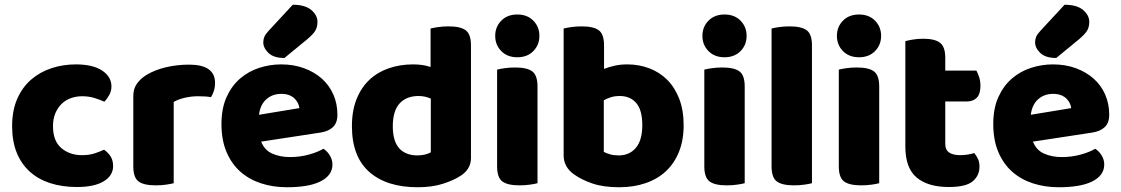

<svg xmlns="http://www.w3.org/2000/svg" viewBox="-20 -772 4718 808"><path d="M326 -367Q301 -367 278.5 -359Q256 -351 239.5 -335Q223 -319 213 -295.5Q203 -272 203 -241Q203 -179 238 -149Q273 -119 325 -119Q355 -119 378 -126.5Q401 -134 418 -142Q437 -128 446.5 -112Q456 -96 456 -73Q456 -33 416.5 -9Q377 15 304 15Q241 15 190.5 -1.5Q140 -18 104.5 -50.5Q69 -83 50 -130.5Q31 -178 31 -241Q31 -307 52.5 -356Q74 -405 111 -437Q148 -469 196.5 -485Q245 -501 299 -501Q371 -501 410 -475Q449 -449 449 -408Q449 -389 440 -372.5Q431 -356 419 -344Q402 -352 378 -359.5Q354 -367 326 -367Z M711 -1Q700 2 679.5 5Q659 8 635 8Q585 8 563 -8.5Q541 -25 541 -72V-369Q541 -398 556 -419.5Q571 -441 597 -457Q632 -478 678.5 -489Q725 -500 776 -500Q885 -500 885 -423Q885 -405 880 -389.5Q875 -374 868 -363Q849 -367 813 -367Q787 -367 759.5 -361Q732 -355 711 -343Z M1079 -176Q1093 -140 1126 -125.5Q1159 -111 1200 -111Q1242 -111 1280 -121.5Q1318 -132 1341 -146Q1357 -136 1368 -118Q1379 -100 1379 -80Q1379 -55 1365 -37Q1351 -19 1325.5 -7Q1300 5 1265 10.5Q1230 16 1188 16Q1129 16 1078.5 -0.5Q1028 -17 991 -50Q954 -83 933 -133Q912 -183 912 -250Q912 -316 933.5 -363.5Q955 -411 990.5 -441.5Q1026 -472 1071 -486.5Q1116 -501 1163 -501Q1216 -501 1259.5 -485Q1303 -469 1334.5 -441Q1366 -413 1383 -374Q1400 -335 1400 -289Q1400 -255 1381 -237Q1362 -219 1328 -214ZM1164 -377Q1126 -377 1100.5 -354Q1075 -331 1070 -289L1240 -317Q1239 -327 1234 -337.5Q1229 -348 1220 -357Q1211 -366 1197 -371.5Q1183 -377 1164 -377ZM1212 -752Q1264 -752 1290 -730Q1316 -708 1316 -680Q1316 -657 1306 -641.5Q1296 -626 1272 -606L1177 -528Q1132 -528 1110 -549Q1088 -570 1088 -594Q1088 -606 1092.5 -617Q1097 -628 1111 -643Z M1718 -501Q1761 -501 1792 -490V-652Q1803 -655 1823.5 -658Q1844 -661 1868 -661Q1918 -661 1940 -644.5Q1962 -628 1962 -581V-107Q1962 -60 1918 -32Q1889 -13 1843.5 1.5Q1798 16 1738 16Q1607 16 1534 -48.5Q1461 -113 1461 -241Q1461 -307 1481 -356Q1501 -405 1535.5 -437Q1570 -469 1617 -485Q1664 -501 1718 -501ZM1793 -357Q1782 -362 1769 -365Q1756 -368 1742 -368Q1690 -368 1661.5 -336.5Q1633 -305 1633 -241Q1633 -178 1660 -148Q1687 -118 1737 -118Q1755 -118 1770 -122Q1785 -126 1793 -131Z M2072 -479Q2083 -482 2103.5 -485Q2124 -488 2148 -488Q2198 -488 2220 -471.5Q2242 -455 2242 -408V-1Q2231 2 2210.5 5Q2190 8 2166 8Q2116 8 2094 -8.5Q2072 -25 2072 -72ZM2064 -621Q2064 -659 2089.5 -685Q2115 -711 2157 -711Q2199 -711 2224.5 -685Q2250 -659 2250 -621Q2250 -583 2224.5 -557Q2199 -531 2157 -531Q2115 -531 2089.5 -557Q2064 -583 2064 -621Z M2620 -501Q2669 -501 2712.5 -484.5Q2756 -468 2788 -436Q2820 -404 2838.5 -356Q2857 -308 2857 -245Q2857 -182 2837.5 -133.5Q2818 -85 2783 -52Q2748 -19 2697.5 -1.5Q2647 16 2586 16Q2520 16 2474 0.5Q2428 -15 2396 -38Q2352 -69 2352 -118V-652Q2363 -655 2383.5 -658Q2404 -661 2428 -661Q2478 -661 2500 -644.5Q2522 -628 2522 -581V-482Q2542 -490 2566.5 -495.5Q2591 -501 2620 -501ZM2588 -368Q2568 -368 2551.5 -363Q2535 -358 2521 -350V-133Q2532 -127 2547.5 -122.5Q2563 -118 2584 -118Q2629 -118 2656 -150Q2683 -182 2683 -245Q2683 -309 2657.5 -338.5Q2632 -368 2588 -368Z M2944 -479Q2955 -482 2975.5 -485Q2996 -488 3020 -488Q3070 -488 3092 -471.5Q3114 -455 3114 -408V-1Q3103 2 3082.5 5Q3062 8 3038 8Q2988 8 2966 -8.5Q2944 -25 2944 -72ZM2936 -621Q2936 -659 2961.5 -685Q2987 -711 3029 -711Q3071 -711 3096.5 -685Q3122 -659 3122 -621Q3122 -583 3096.5 -557Q3071 -531 3029 -531Q2987 -531 2961.5 -557Q2936 -583 2936 -621Z M3321 8Q3271 8 3249 -8.5Q3227 -25 3227 -72V-652Q3238 -655 3258.5 -658Q3279 -661 3303 -661Q3353 -661 3375 -644.5Q3397 -628 3397 -581V-1Q3386 2 3365.5 5Q3345 8 3321 8Z M3510 -479Q3521 -482 3541.5 -485Q3562 -488 3586 -488Q3636 -488 3658 -471.5Q3680 -455 3680 -408V-1Q3669 2 3648.5 5Q3628 8 3604 8Q3554 8 3532 -8.5Q3510 -25 3510 -72ZM3502 -621Q3502 -659 3527.5 -685Q3553 -711 3595 -711Q3637 -711 3662.5 -685Q3688 -659 3688 -621Q3688 -583 3662.5 -557Q3637 -531 3595 -531Q3553 -531 3527.5 -557Q3502 -583 3502 -621Z M3973 15Q3885 15 3837.5 -25Q3790 -65 3790 -155V-599Q3801 -602 3821.5 -605.5Q3842 -609 3865 -609Q3914 -609 3936 -592Q3958 -575 3958 -529V-475H4089Q4095 -464 4100.5 -447.5Q4106 -431 4106 -411Q4106 -376 4090.5 -360.5Q4075 -345 4049 -345H3958V-167Q3958 -141 3974.5 -130Q3991 -119 4021 -119Q4036 -119 4052 -121.5Q4068 -124 4080 -128Q4089 -117 4095.5 -103.5Q4102 -90 4102 -71Q4102 -33 4073.5 -9Q4045 15 3973 15Z M4327 -176Q4341 -140 4374 -125.5Q4407 -111 4448 -111Q4490 -111 4528 -121.5Q4566 -132 4589 -146Q4605 -136 4616 -118Q4627 -100 4627 -80Q4627 -55 4613 -37Q4599 -19 4573.5 -7Q4548 5 4513 10.5Q4478 16 4436 16Q4377 16 4326.5 -0.5Q4276 -17 4239 -50Q4202 -83 4181 -133Q4160 -183 4160 -250Q4160 -316 4181.5 -363.5Q4203 -411 4238.5 -441.5Q4274 -472 4319 -486.5Q4364 -501 4411 -501Q4464 -501 4507.5 -485Q4551 -469 4582.5 -441Q4614 -413 4631 -374Q4648 -335 4648 -289Q4648 -255 4629 -237Q4610 -219 4576 -214ZM4412 -377Q4374 -377 4348.5 -354Q4323 -331 4318 -289L4488 -317Q4487 -327 4482 -337.5Q4477 -348 4468 -357Q4459 -366 4445 -371.5Q4431 -377 4412 -377ZM4460 -752Q4512 -752 4538 -730Q4564 -708 4564 -680Q4564 -657 4554 -641.5Q4544 -626 4520 -606L4425 -528Q4380 -528 4358 -549Q4336 -570 4336 -594Q4336 -606 4340.5 -617Q4345 -628 4359 -643Z"/></svg>

Font: Baloo Da 2 ExtraBold
Style: Regular
Weight: 800
Designer: Noopur Datye, Sulekha Rajkumar and Ek Type
Foundry: Ek Type
Version: Version 1.640;hotconv 1.0.111;makeotfexe 2.5.65597; ttfautoh